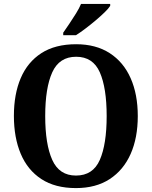

<svg xmlns="http://www.w3.org/2000/svg" viewBox="-20 -951 776 981"><path d="M368 10Q262 10 191.5 -36Q121 -82 86 -165Q51 -248 51 -359Q51 -470 86 -552Q121 -634 191.5 -679.5Q262 -725 369 -725Q470 -725 540.5 -679.5Q611 -634 647.5 -551.5Q684 -469 684 -358Q684 -247 647.5 -164.5Q611 -82 540.5 -36Q470 10 368 10ZM368 -54Q455 -54 490 -134Q525 -214 525 -358Q525 -502 490 -581.5Q455 -661 369 -661Q283 -661 247 -581.5Q211 -502 211 -358Q211 -214 247 -134Q283 -54 368 -54ZM303 -784Q317 -804 334.5 -830Q352 -856 368.5 -882.5Q385 -909 394 -931H543V-921Q535 -908 515 -888.5Q495 -869 469 -847Q443 -825 416.5 -805Q390 -785 368 -771H303Z"/></svg>

Font: Noto Serif Khmer SemiCondensed
Style: Bold
Weight: 700
Width: 4
Designer: Danh Hong and the Monotype Design Team
Foundry: Monotype Imaging Inc.
Version: Version 2.004; ttfautohint (v1.8.4.7-5d5b)